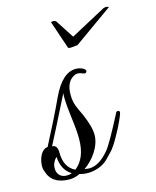

<svg xmlns="http://www.w3.org/2000/svg" viewBox="-106 -661 593 732"><g transform="rotate(-15 190.5 -295.5)"><path d="M143 -19C182 -46 214 -92 214 -136C214 -158 206 -186 191 -221C178 -249 165 -269 165 -306C165 -341 176 -364 199 -375C207 -379 217 -380 232 -373C239 -370 244 -371 246 -376C251 -387 228 -397 209 -397C174 -397 143 -369 116 -312C92 -260 63 -202 29 -137C-4 -135 -18 -74 -7 -52C3 -15 32 4 79 4C91 4 105 1 120 -6C143 1 167 0 192 -8C207 -13 221 -21 232 -32L253 -54C266 -66 281 -91 289 -106C298 -121 313 -150 318 -162C323 -175 333 -193 329 -197C326 -202 318 -202 315 -195C279 -125 254 -81 240 -64C214 -33 188 -17 161 -17C158 -17 152 -18 143 -19ZM109 -26C81 -39 67 -66 67 -105C67 -125 60 -135 46 -135C58 -157 89 -219 140 -320C139 -311 137 -293 146 -221C151 -185 153 -157 153 -136C153 -85 138 -49 109 -26ZM34 -53C34 -67 40 -80 52 -92C54 -57 67 -32 92 -17C87 -14 80 -13 72 -13C53 -13 40 -22 35 -40C34 -45 34 -49 34 -53ZM232 -518 186 -589C182 -597 165 -596 165 -592C165 -591 165 -590 166 -589L202 -483C203 -479 215 -479 240 -483L389 -589C399 -590 383 -602 364 -589Z"/></g></svg>

Font: VL Great Vibes
Style: Regular
Weight: 400
Designer: Robert E. Leuschke
Foundry: Robert E. Leuschke
Version: Version 1.001